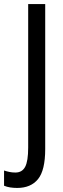

<svg xmlns="http://www.w3.org/2000/svg" viewBox="-69 -734 313 947"><path d="M16 193Q-2 193 -18.5 190.5Q-35 188 -49 182V107Q-37 111 -23 114Q-9 117 7 117Q40 117 55 89Q70 61 70 -6V-714H154V1Q154 106 118.5 149.5Q83 193 16 193Z"/></svg>

Font: Noto Sans Lao UI ExtCond
Style: Regular
Weight: 400
Width: 2
Designer: Monotype Design Team
Foundry: Monotype Imaging Inc.
Version: Version 2.000; ttfautohint (v1.8.4.7-5d5b)